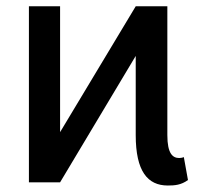

<svg xmlns="http://www.w3.org/2000/svg" viewBox="-20 -565 671 595"><path d="M166.2 0 400.6 -391.7V-146.3C400.6 -34.1 437.5 9.9 500 9.9C521.3 9.9 541.2 8.5 562.5 -7.1L549.7 -78.1C546.9 -76.7 541.2 -75.3 535.5 -75.3C515.6 -75.3 498.6 -88.1 498.6 -146.3V-545.5H400.6L166.2 -155.5V-545.5H69.6V0Z"/></svg>

Font: Karasuma Gothic
Style: Regular
Weight: 400
Designer: Rasmus Andersson, Ryoko Nishizuka
Foundry: Genbu
Version: Version 1.00